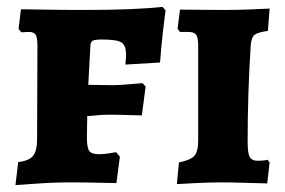

<svg xmlns="http://www.w3.org/2000/svg" viewBox="-20 -531 829 559"><path d="M33 -59Q65 -63 76.5 -77.5Q88 -92 88 -127L89 -396Q89 -421 84 -429.5Q79 -438 65 -438L42 -437L34 -447L41 -504Q59 -504 110.5 -503Q162 -502 220 -502Q374 -502 453 -511L462 -501Q460 -487 454.5 -440Q449 -393 446 -349L345 -343Q345 -346 346 -354.5Q347 -363 347 -372Q347 -399 333.5 -407.5Q320 -416 277 -416Q255 -416 249 -412Q243 -408 243 -394L237 -284L309 -283Q324 -283 354.5 -285.5Q385 -288 395 -289L404 -279L393 -195Q383 -195 355 -196Q327 -197 297 -197Q278 -197 259 -195Q240 -193 234 -193L233 -130Q233 -101 240 -91.5Q247 -82 268 -82Q282 -82 297.5 -84.5Q313 -87 318 -88L329 -75L319 2Q304 2 264 1Q224 0 186 0Q137 0 88 3.5Q39 7 25 8ZM501 -58Q535 -65 546 -77.5Q557 -90 557 -122V-398Q557 -422 551 -430Q545 -438 528 -438H504L497 -447L504 -503L631 -502Q667 -502 708 -503.5Q749 -505 765 -506L760 -441Q730 -437 721 -429.5Q712 -422 710 -400Q701 -260 701 -117Q701 -85 707 -74Q713 -63 730 -63Q741 -63 749 -64Q757 -65 759 -66L765 -58L758 3Q742 3 701 1.5Q660 0 624 0Q593 0 550.5 2Q508 4 495 5Z"/></svg>

Font: Alegreya SC ExtraBold
Style: Regular
Weight: 800
Designer: Juan Pablo del Peral
Foundry: Huerta Tipografica
Version: Version 2.007; ttfautohint (v1.6)